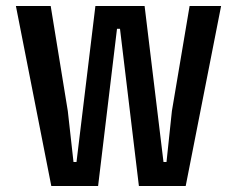

<svg xmlns="http://www.w3.org/2000/svg" viewBox="-20 -620 790 640"><path d="M151 0 33 -600H149L206 -250L225 -80H235L298 -600H462L525 -80H535L553 -250L612 -600H717L599 0H443L380 -524H370L307 0Z"/></svg>

Font: Martian Mono SemiExpanded
Style: Regular
Weight: 400
Width: 6
Monospace: yes
Designer: Roman Shamin
Foundry: Evil Martians
Version: Version 1.000